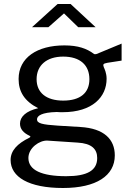

<svg xmlns="http://www.w3.org/2000/svg" viewBox="-20 -765 658 960"><path d="M371 -629H458L333 -745H268L140 -629H222L300 -698ZM295 175C462 175 554 113 554 12C554 -68 501 -123 382 -130C334 -133 294 -135 267 -137C192 -142 165 -148 165 -168C165 -186 188 -203 264 -205C272 -204 285 -204 293 -204C443 -204 513 -281 513 -371C513 -399 503 -420 499 -429C494 -443 495 -447 517 -451C540 -455 556 -457 588 -462V-547C551 -532 506 -513 475 -500C467 -496 455 -491 449 -496C414 -522 371 -538 302 -538C166 -538 73 -477 73 -370C73 -307 102 -259 171 -224C110 -210 80 -181 80 -147C80 -120 97 -101 126 -87C134 -84 134 -80 126 -76C67 -47 33 -12 33 35C33 120 124 175 295 175ZM296 -262C212 -262 163 -301 163 -369C163 -438 213 -482 296 -482C381 -482 427 -439 427 -369C427 -301 382 -262 296 -262ZM311 116C189 116 122 86 122 25C122 -26 178 -64 217 -62L368 -52C438 -48 466 -20 466 25C466 87 417 116 311 116Z"/></svg>

Font: 18Franklin
Style: Regular
Weight: 400
Designer: Pablo Impallari, Rodrigo Fuenzalida (Modified by Dan O. Williams)
Version: Version 0.025;PS 000.025;hotconv 1.0.88;makeotf.lib2.5.64775